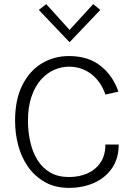

<svg xmlns="http://www.w3.org/2000/svg" viewBox="-20 -899 643 930"><path d="M314 11Q246.5 11 196.8 -17.5Q147 -46 115 -92.2Q83 -138.5 68 -196Q53 -253.5 53 -314Q53 -416.5 88 -486.2Q123 -556 182.2 -591.8Q241.5 -627.5 314 -627.5Q408.5 -627.5 468.2 -579.2Q528 -531 553.5 -455L490.5 -441Q468.5 -505 421.8 -540.5Q375 -576 314 -576Q276.5 -576 241 -560Q205.5 -544 177.2 -511.8Q149 -479.5 132.2 -430.2Q115.5 -381 115.5 -314Q115.5 -260 126.8 -210.8Q138 -161.5 161.8 -123.5Q185.5 -85.5 223.2 -63.5Q261 -41.5 314 -41.5Q363.5 -41.5 403.5 -59.2Q443.5 -77 467 -112Q490.5 -147 490.5 -199H555Q555 -132 523 -85Q491 -38 436.2 -13.5Q381.5 11 314 11ZM317 -694.5 168 -851 204 -879 317 -754 431.5 -879 466 -851Z"/></svg>

Font: Betina Sans Light
Style: Regular
Weight: 300
Designer: Jonathan Pinhorn (font) & Cristiano Sobral (main changes)
Version: Version 2.001;October 6, 2020;FontCreator 13.0.0.2681 64-bit